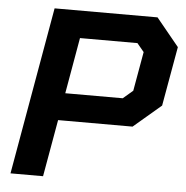

<svg xmlns="http://www.w3.org/2000/svg" viewBox="-51 -750 772 799"><g transform="rotate(5 335.0 -350.0)"><path d="M145 -700H575L670 -584L626 -336L511 -238H200L158 0H22ZM460 -352 501 -387 530 -551 501 -586H261L220 -352Z"/></g></svg>

Font: Chakra Petch
Style: Bold Italic
Weight: 700
Italic angle: -10°
Designer: Katatrad Aksorn Co.,Ltd.
Foundry: Cadson Demak Co.,Ltd.
Version: Version 1.000; ttfautohint (v1.6)